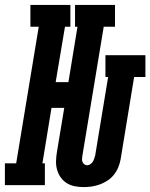

<svg xmlns="http://www.w3.org/2000/svg" viewBox="-69 -755 613 783"><path d="M272 8Q254 8 236 4.5Q218 1 203.5 -8Q189 -17 179 -31Q169 -45 164 -62Q159 -79 159.5 -97.5Q160 -116 163 -134L193 -315H141L104 -89H114V0H-49V-89H-3L89 -646H55V-735H218V-646H196L158 -420H210L247 -646H237V-735H400V-646H354L267 -120Q266 -113 265.5 -106.5Q265 -100 267.5 -94.5Q270 -89 275 -85Q280 -81 286 -81Q293 -81 299 -85Q305 -89 309 -95Q313 -101 315 -107.5Q317 -114 319 -120L372 -441H361V-530H524V-441H478L423 -106Q420 -89 413.5 -73Q407 -57 396 -43Q385 -29 370 -19Q355 -9 338.5 -3Q322 3 305.5 5.5Q289 8 272 8Z"/></svg>

Font: Iosevka Slab Extrabold Oblique
Style: Regular
Weight: 800
Italic angle: -9°
Monospace: yes
Designer: Belleve Invis
Foundry: Belleve Invis
Version: Version 11.1.1; ttfautohint (v1.8.3)